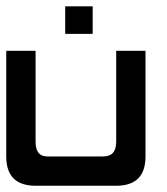

<svg xmlns="http://www.w3.org/2000/svg" viewBox="-20 -428 534 614"><path d="M0 -265.6H93.8V25.4Q93.8 72.3 130.9 72.3H310.5Q351.6 72.3 351.6 25.4V-265.6H445.3V72.3Q445.3 166 351.6 166H93.8Q0 166 0 72.3ZM188.5 -319.8V-407.7H276.4V-319.8Z"/></svg>

Font: Aswaq
Style: Regular
Weight: 400
Designer: Husham Jawad
Version: Version 1.000;November 3, 2021;FontCreator 14.0.0.2814 32-bi